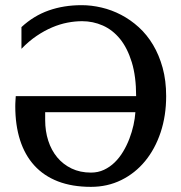

<svg xmlns="http://www.w3.org/2000/svg" viewBox="-20 -707 702 743"><path d="M154.8 -272.9V-242.2Q154.8 -199.7 166.7 -162.6Q178.7 -125.5 201.4 -98.1Q224.1 -70.8 257.1 -54.9Q290 -39.1 332 -39.1Q359.4 -39.1 382.3 -49.8Q405.3 -60.5 423.8 -78.6Q442.4 -96.7 456.5 -120.4Q470.7 -144 480.7 -170.2Q490.7 -196.3 496.6 -222.9Q502.4 -249.5 503.9 -272.9ZM623 -335Q623 -259.3 601.6 -194.8Q580.1 -130.4 541.5 -83.5Q502.9 -36.6 449.5 -10.3Q396 16.1 332 16.1Q259.3 16.1 204.3 -5.1Q149.4 -26.4 112.8 -66.7Q76.2 -106.9 57.6 -164.8Q39.1 -222.7 39.1 -295.9Q39.1 -299.8 39.3 -306.4Q39.6 -313 40 -319.3Q40.5 -326.7 41 -335H506.8Q506.8 -411.1 490 -466.1Q473.1 -521 444.6 -556.2Q416 -591.3 377.9 -608.2Q339.8 -625 297.9 -625Q270.5 -625 241.2 -619.4Q211.9 -613.8 181.9 -601.1Q151.9 -588.4 121.8 -568.1Q91.8 -547.9 63 -518.1V-602.1Q110.4 -646 168.5 -666.5Q226.6 -687 295.9 -687Q334 -687 373.3 -677.7Q412.6 -668.5 449 -649.4Q485.4 -630.4 517.1 -601.6Q548.8 -572.8 572.3 -533.4Q595.7 -494.1 609.4 -444.6Q623 -395 623 -335Z"/></svg>

Font: Charis SIL Afr
Style: Regular
Weight: 400
Foundry: SIL International
Version: Version 5.000